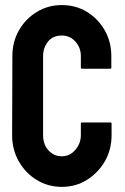

<svg xmlns="http://www.w3.org/2000/svg" viewBox="-20 -727 493 757"><path d="M223.6 9.8Q169.4 9.8 124.5 -17.6Q80.1 -44.9 54 -91.1Q27.8 -137.2 27.8 -193.8L28.8 -505.9Q28.8 -561.5 54.2 -606.4Q79.6 -651.9 124.3 -679.4Q168.9 -707 223.6 -707Q279.3 -707 322.8 -680.2Q366.7 -653.3 392.8 -607.7Q418.9 -562 418.9 -505.9V-460Q418.9 -456.1 415 -456.1H302.7Q298.8 -456.1 298.8 -460V-505.9Q298.8 -539.1 277.3 -563Q255.9 -586.9 223.6 -586.9Q188 -586.9 168.9 -562.5Q149.9 -538.1 149.9 -505.9V-193.8Q149.9 -157.2 171.4 -134Q192.9 -110.8 223.6 -110.8Q255.9 -110.8 277.3 -136.5Q298.8 -162.1 298.8 -193.8V-240.2Q298.8 -244.1 302.7 -244.1H416Q419.9 -244.1 419.9 -240.2V-193.8Q419.9 -137.7 393.6 -91.3Q366.7 -45.4 322.8 -17.8Q278.8 9.8 223.6 9.8Z"/></svg>

Font: Koulen
Style: Regular
Weight: 400
Designer: Danh Hong
Version: Version 8.00;December 21, 2023;FontCreator 13.0.0.2620 64-bi